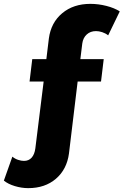

<svg xmlns="http://www.w3.org/2000/svg" viewBox="-132 -772 640 994"><path d="M294 -547 284 -466H405L391 -350H270L225 23Q214 105 157.5 153.5Q101 202 14 202Q-20 202 -55 191.5Q-90 181 -112 163L-68 39Q-55 50 -38.5 55.5Q-22 61 -8 61Q17 61 32 44Q47 27 51 -4L94 -350H21L35 -466H108L121 -573Q132 -655 190 -703.5Q248 -752 336 -752Q377 -752 418.5 -741.5Q460 -731 488 -713L428 -589Q414 -600 397 -605.5Q380 -611 365 -611Q336 -611 317 -593.5Q298 -576 294 -547Z"/></svg>

Font: Montserrat arm2
Style: Bold
Weight: 700
Designer: Julieta Ulanovsky
Foundry: Julieta Ulanovsky
Version: Version 6.000